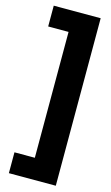

<svg xmlns="http://www.w3.org/2000/svg" viewBox="-141 -873 607 1047"><g transform="rotate(15 162.0 -350.0)"><path d="M25.1 -822.8H290V122.8H25.1V5.1H140.1V-705.4H25.1Z"/></g></svg>

Font: Fira Sans Variable
Style: Regular
Weight: 400
Designer: Carrois Corporate & Edenspiekermann AG
Foundry: Carrois Corporate GbR & Edenspiekermann AG
Version: Version 4.202